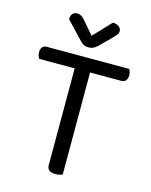

<svg xmlns="http://www.w3.org/2000/svg" viewBox="-122 -892 766 975"><g transform="rotate(15 261.5 -404.5)"><path d="M261 -539 256 -608H489Q492 -604 495 -595Q498 -586 498 -576Q498 -560 490 -549.5Q482 -539 467 -539ZM263 -608 268 -539H34Q31 -544 28 -553Q25 -562 25 -572Q25 -589 33 -598.5Q41 -608 56 -608ZM221 -566H302V-2Q297 0 286.5 2.5Q276 5 265 5Q243 5 232 -4Q221 -13 221 -32ZM261 -721Q278 -739 301 -763Q324 -787 349 -814Q367 -813 380 -804Q393 -795 393 -781Q393 -769 385.5 -760Q378 -751 367 -740L307 -680Q296 -670 285.5 -665Q275 -660 261 -660Q246 -660 234.5 -666Q223 -672 212 -685L129 -773Q129 -792 138 -802Q147 -812 162 -812Q173 -812 183.5 -806Q194 -800 207 -784Z"/></g></svg>

Font: Baloo Tammudu 2
Style: Regular
Weight: 400
Designer: Maithili Shingre, Omkar Shende and Ek Type
Foundry: Ek Type
Version: Version 1.700